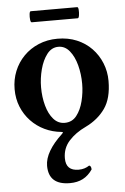

<svg xmlns="http://www.w3.org/2000/svg" viewBox="-56 -605 586 898"><g transform="rotate(-5 236.5 -155.5)"><path d="M236 253Q186 253 161 230.5Q136 208 136 163Q136 130 157 94Q178 58 218 21Q223 16 223.5 14Q224 12 217 11Q175 7 138.5 -10.5Q102 -28 74.5 -57Q47 -86 31.5 -124Q16 -162 16 -207Q16 -252 32 -291.5Q48 -331 77.5 -361Q107 -391 147.5 -408Q188 -425 236 -425Q286 -425 326.5 -408Q367 -391 396 -361Q425 -331 441 -291.5Q457 -252 457 -208Q457 -126 423.5 -78.5Q390 -31 332 -3Q283 20 252.5 54Q222 88 222 135Q222 165 237 179.5Q252 194 282 194Q297 194 309.5 190Q322 186 332 179Q337 180 339.5 185Q342 190 342 198Q323 226 297 239.5Q271 253 236 253ZM236 -30Q271 -30 292 -57Q313 -84 323 -124.5Q333 -165 333 -205Q333 -251 322 -292.5Q311 -334 289.5 -360.5Q268 -387 237 -387Q205 -387 183.5 -359Q162 -331 151 -289Q140 -247 140 -205Q140 -159 151 -119Q162 -79 183.5 -54.5Q205 -30 236 -30ZM123 -512Q118 -512 116.5 -525Q115 -538 116.5 -551Q118 -564 123 -564H341Q346 -564 347 -551Q348 -538 346 -525Q344 -512 339 -512Z"/></g></svg>

Font: Junicode VF
Style: Regular
Weight: 400
Designer: Peter S. Baker
Version: Version 2.213